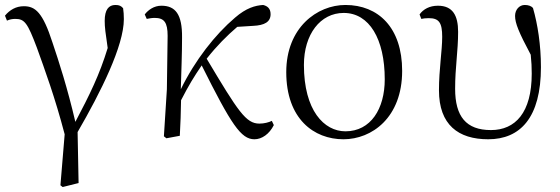

<svg xmlns="http://www.w3.org/2000/svg" viewBox="-20 -546 2253 772"><path d="M223 199 232 206 296 190 292 -15C386 -177 478 -362 478 -469C478 -486 477 -499 475 -513C467 -522 460 -526 444 -526C417 -526 401 -507 401 -462C401 -437 404 -414 413 -353C380 -245 341 -166 283 -56C251 -193 217 -298 191 -375C152 -496 122 -521 76 -521C44 -521 19 -506 0 -483L8 -463C19 -468 30 -470 42 -470C79 -470 91 -453 128 -355C160 -266 201 -155 240 -6Z M1003 14C1033 14 1063 -7 1081 -43L1073 -60C1061 -54 1042 -49 1023 -49C969 -49 938 -97 811 -310C852 -362 892 -402 934 -438L997 -442C1044 -444 1068 -458 1068 -489C1068 -513 1054 -522 1038 -526C1006 -524 970 -514 925 -475C845 -407 764 -304 707 -187C709 -257 712 -330 712 -395C713 -489 685 -523 629 -523C599 -523 576 -506 562 -488L570 -470C580 -472 591 -474 602 -474C640 -474 654 -456 654 -402L651 -187L639 2L649 10L703 0C706 -48 707 -95 708 -143C740 -205 759 -236 791 -283C910 -45 949 14 1003 14Z M1361 14C1475 14 1597 -73 1597 -261C1597 -435 1501 -526 1369 -526C1255 -526 1131 -435 1131 -256C1131 -68 1242 14 1361 14ZM1369 -18C1283 -18 1202 -102 1202 -285C1202 -408 1268 -494 1362 -494C1465 -494 1527 -389 1527 -227C1527 -109 1471 -18 1369 -18Z M1943 14C2072 14 2155 -73 2155 -276C2155 -365 2142 -448 2123 -514C2116 -522 2104 -526 2090 -526C2068 -526 2051 -507 2051 -482C2051 -453 2066 -416 2114 -326C2117 -298 2118 -274 2118 -250C2118 -93 2052 -23 1954 -23C1854 -23 1810 -78 1810 -189C1810 -276 1822 -340 1822 -418C1822 -484 1800 -523 1741 -523C1707 -523 1682 -509 1667 -488L1674 -470C1682 -472 1693 -473 1704 -473C1745 -473 1758 -455 1758 -398C1758 -342 1745 -267 1745 -183C1745 -44 1823 14 1943 14Z"/></svg>

Font: Noto Serif CJK HK Light
Style: Regular
Weight: 300
Designer: Ryoko NISHIZUKA 西塚涼子 (kana & ideographs); Frank Grießhammer (Latin, Greek & Cyrillic); Wenlong ZHANG 张文龙 (bopomofo); San
Foundry: Adobe
Version: Version 2.001;hotconv 1.1.0;makeotfexe 2.6.0